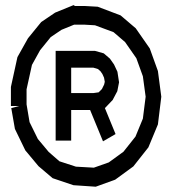

<svg xmlns="http://www.w3.org/2000/svg" viewBox="-20 -785 669 748"><path d="M595.2 -508.3 608.4 -408.2 595.2 -300.3 558.1 -210.9 499.5 -136.7 428.7 -85 353 -57.6 266.1 -63.5 185.1 -90.8 129.9 -137.7 78.6 -199.2 38.1 -282.7 23.9 -363.8 55.2 -372.1H22.5V-446.3L47.9 -562.5L88.9 -635.7L140.6 -699.2L194.8 -735.8L266.6 -765.1L272 -761.7H309.1L360.8 -758.8L449.7 -725.1L508.8 -674.8L563.5 -596.2ZM536.6 -322.8 547.4 -408.2 536.6 -487.8 511.2 -558.1 467.3 -621.1 422.4 -659.7 350.1 -686.5 307.1 -689H269L219.7 -668.9L177.7 -640.6L136.2 -589.4L104.5 -532.2L83.5 -437V-378.4L95.2 -309.1L127.4 -243.7L169.4 -193.4L211.4 -156.7L275.9 -135.7L345.7 -131.8L403.8 -152.3L460.9 -193.8L507.8 -252.9ZM424.3 -533.7 437.5 -505.4 443.8 -464.4 437 -429.7 418.9 -395.5 388.7 -363.8 430.2 -262.7 381.3 -234.4 331.1 -356.4H328.1H257.3V-237.3H196.8V-586.9H227.1H257.3H349.6L384.3 -577.1L408.2 -556.6ZM257.3 -521.5V-422.4H328.1H343.8L364.3 -425.3L377 -438L385.7 -455.6L388.2 -466.3L385.3 -482.4L378.9 -496.6L371.1 -507.8L361.3 -516.1L343.3 -521.5Z"/></svg>

Font: Gap Sans
Style: Regular
Weight: 400
Designer: Alexandre Liziard and Étienne Ozeray
Foundry: Interstices.io
Version: Version 1.6.1 - December 3. 2014